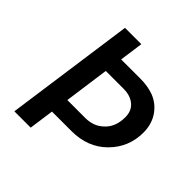

<svg xmlns="http://www.w3.org/2000/svg" viewBox="-189 -848 989 989"><g transform="rotate(45 306.0 -353.5)"><path d="M183 0 202 -136H344Q463 -136 537.5 -211Q612 -286 612 -393Q612 -454 581 -499Q550 -544 499 -563Q457 -578 406 -578H264L282 -707H163L64 0ZM346 -234H216L250 -480H380Q429 -480 459.5 -454.5Q490 -429 490 -383Q490 -307 441 -267Q404 -234 346 -234Z"/></g></svg>

Font: Brisa Sans Medium
Style: Italic
Weight: 600
Italic angle: -8°
Designer: Dalton Maag Ltd
Foundry: Dalton Maag Ltd
Version: Version 1.101;July 10, 2019;FontCreator 11.5.0.2425 64-bit